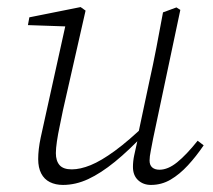

<svg xmlns="http://www.w3.org/2000/svg" viewBox="-20 -510 601 543"><path d="M158 13Q137 13 121 5Q105 -3 96.5 -19.5Q88 -36 88 -60Q88 -87 95 -120.5Q102 -154 109 -184L168 -451L175 -435L59 -439L63 -461L208 -490L222 -480L158 -198Q154 -177 149 -154Q144 -131 141 -110.5Q138 -90 138 -77Q138 -55 148.5 -43Q159 -31 183 -31Q207 -31 236.5 -43Q266 -55 305 -83.5Q344 -112 395 -161L400 -135H392Q345 -85 305 -52.5Q265 -20 229.5 -3.5Q194 13 158 13ZM407 13Q385 13 370.5 -0.5Q356 -14 356 -38Q356 -54 359.5 -70.5Q363 -87 370 -118H368L402 -278Q413 -327 422.5 -376.5Q432 -426 441 -475L479 -489L490 -482L413 -118Q410 -101 406.5 -84Q403 -67 403 -56Q403 -43 410.5 -36.5Q418 -30 431 -30Q455 -30 481 -51Q507 -72 539 -112L556 -99Q535 -68 511.5 -42.5Q488 -17 462.5 -2Q437 13 407 13Z"/></svg>

Font: Source Serif 4 18pt Light
Style: Italic
Weight: 300
Italic angle: -12°
Designer: Frank Grießhammer
Foundry: Adobe Systems Incorporated
Version: Version 4.004;hotconv 1.0.116;makeotfexe 2.5.65601